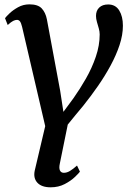

<svg xmlns="http://www.w3.org/2000/svg" viewBox="-20 -586 590 860"><path d="M309 -146Q338 -187 365 -234.2Q392 -281.5 409.2 -332Q426.5 -382.5 426.5 -432Q426.5 -444.5 422.5 -458.8Q418.5 -473 414.2 -487.5Q410 -502 410 -514.5Q410 -538.5 424.5 -552.2Q439 -566 464.5 -566Q497.5 -566 514 -539.2Q530.5 -512.5 530.5 -471Q530.5 -429.5 515.5 -384.2Q500.5 -339 475.5 -292.8Q450.5 -246.5 418.8 -200.8Q387 -155 353 -112.5Q335 -91 317 -69.2Q299 -47.5 283.5 -28L248 146.5Q243.5 167 248.5 177.5Q253.5 188 266 188Q279.5 188 293.2 179.8Q307 171.5 325 155.5L338 183Q333 190 315.2 207Q297.5 224 269.8 238.5Q242 253 207 253Q166.5 253 147.5 232.5Q128.5 212 135.5 178.5L182.5 -21L79 -465.5Q74.5 -484 69.2 -490.5Q64 -497 56 -497Q48.5 -497 39.2 -492.5Q30 -488 14.5 -474L2.5 -504.5Q6.5 -510.5 22 -525.5Q37.5 -540.5 60.8 -553.5Q84 -566.5 112 -566.5Q150 -566.5 167 -548.2Q184 -530 190 -499.5L249.5 -179.5L264 -85Z"/></svg>

Font: Merriweather 20pt Medium
Style: Italic
Weight: 500
Italic angle: -7.8°
Version: Version 2.101